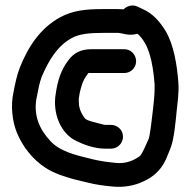

<svg xmlns="http://www.w3.org/2000/svg" viewBox="-20 -703 712 718"><path d="M422 -669H363C302 -669 253 -664.1 206.2 -639C130.6 -598.6 83.8 -525.9 53.7 -449.1C42.8 -421.1 35.8 -386.3 30.5 -358.2C19 -308 26.1 -248.5 42.9 -207.5C64.7 -154.2 102 -107 149.3 -76.1C182 -54.7 218.3 -43.3 255.7 -32.8L305.9 -20.7C339.7 -12 369.9 -8.3 404.8 -5.1C444.4 -1.7 483.5 -9.3 513.3 -23.2C550.3 -39.3 580.5 -64.4 599.7 -105.4C607.8 -122.9 613.5 -139.3 618.1 -150.4C630.9 -180.9 637.3 -253.6 640.4 -285.6C643.5 -318 650 -355 646.9 -395.9C642 -460.2 629.7 -536.4 599.3 -587.1C579.2 -619.2 553.7 -652.1 512.2 -669.8L493.7 -678.6C474.6 -687.6 453.1 -679.9 442.4 -668.1C436.1 -668.6 429.1 -669 422 -669ZM494 -577C537.1 -539.3 551.5 -470.6 558 -389.5C559.3 -359.1 555.8 -326.3 552.2 -294.9C549.3 -269.8 541.5 -198.8 535.9 -183.6C527.5 -164.3 511.9 -127.7 503.3 -119.5C480.7 -103.2 451.6 -89.8 412.6 -93.9C381.6 -97 355.1 -100.5 326.8 -107.3C255.6 -124.4 201.9 -138.1 167.4 -176.9C132 -214.4 102.3 -269.2 117.5 -340.1C122.2 -365 128.2 -396.3 136.1 -416.4C163.3 -479.7 195.5 -532.1 248.9 -561C276.4 -576 313.9 -580 363 -580H422C435 -580 462.3 -566.8 494 -577ZM445 -519H322C282.7 -519 255.9 -505.2 236 -478C209 -443.3 195.8 -403.4 188.3 -352C175.9 -278.7 207.1 -204 264.2 -176.4C291.8 -162.8 332 -147 374 -147H395C419.8 -147 440 -167.2 440 -192C440 -218 418 -236 395 -236H373C371.8 -236 369.7 -236.2 366.9 -237C335.1 -246.1 304.9 -250.5 296.9 -261.2C285.9 -275.3 275 -296.8 275 -318C275 -318.5 275 -319.5 274.9 -320.3C272.9 -342.7 282.1 -372.3 285.9 -384.7C290.9 -400.9 296.9 -411.5 306.9 -424.8C311.7 -431 307 -430 322 -430H445C469.3 -430 489 -449.7 489 -474C489 -497 471 -519 445 -519Z"/></svg>

Font: Just Breathe
Style: Bd
Weight: 400
Foundry: Cannot Into Space Fonts
Version: Version 0.72